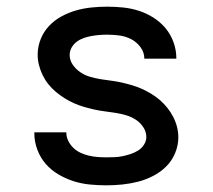

<svg xmlns="http://www.w3.org/2000/svg" viewBox="-20 -548 640 576"><path d="M299 8Q274 8 249 5.5Q224 3 200.5 -4.5Q177 -12 155 -25Q133 -38 117 -56.5Q101 -75 92 -99Q83 -123 83 -148Q83 -149 83 -149.5Q83 -150 83 -151H179Q179 -150 179 -150Q179 -150 179 -150Q179 -137 185 -125Q191 -113 200.5 -104Q210 -95 222 -89.5Q234 -84 247 -81Q260 -78 273 -77Q286 -76 299 -76Q311 -76 323.5 -76.5Q336 -77 348 -79.5Q360 -82 372 -86Q384 -90 394.5 -96.5Q405 -103 412 -114Q419 -125 419 -137Q419 -153 409.5 -167Q400 -181 386.5 -189.5Q373 -198 357.5 -202.5Q342 -207 326 -209.5Q310 -212 294 -214Q278 -216 262.5 -219.5Q247 -223 231.5 -227.5Q216 -232 201.5 -238.5Q187 -245 173.5 -253.5Q160 -262 147.5 -272.5Q135 -283 125 -295.5Q115 -308 108 -322.5Q101 -337 97 -352.5Q93 -368 93 -384Q93 -408 102 -430.5Q111 -453 127 -470Q143 -487 164 -498.5Q185 -510 207.5 -516.5Q230 -523 254 -525.5Q278 -528 301 -528Q325 -528 349.5 -525.5Q374 -523 397 -515.5Q420 -508 440.5 -495Q461 -482 476.5 -463.5Q492 -445 500.5 -421.5Q509 -398 509 -374Q509 -374 509 -373Q509 -372 509 -372H413Q413 -372 413 -372Q413 -372 413 -372Q413 -391 401.5 -406.5Q390 -422 373.5 -430.5Q357 -439 338.5 -441.5Q320 -444 301 -444Q289 -444 277.5 -443Q266 -442 254.5 -440Q243 -438 231.5 -434Q220 -430 210.5 -423Q201 -416 195 -405.5Q189 -395 189 -383Q189 -367 198.5 -353.5Q208 -340 221.5 -331Q235 -322 250.5 -317.5Q266 -313 281.5 -310.5Q297 -308 313 -306Q329 -304 344.5 -300.5Q360 -297 375.5 -292.5Q391 -288 405.5 -281.5Q420 -275 434 -266.5Q448 -258 460 -247.5Q472 -237 482 -224.5Q492 -212 499.5 -197.5Q507 -183 511 -167.5Q515 -152 515 -136Q515 -112 505.5 -89Q496 -66 479 -49Q462 -32 440 -20.5Q418 -9 394.5 -3Q371 3 347 5.5Q323 8 299 8Z"/></svg>

Font: Iosevka SS04 Medium Extended
Style: Regular
Weight: 500
Width: 7
Monospace: yes
Designer: Belleve Invis
Foundry: Belleve Invis
Version: Version 19.0.0; ttfautohint (v1.8.4)